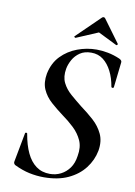

<svg xmlns="http://www.w3.org/2000/svg" viewBox="-90 -853 646 922"><g transform="rotate(10 233.5 -391.5)"><path d="M189 12Q154 12 118.5 4.5Q83 -3 44 -22Q40 -25 38 -29.5Q36 -34 38 -41L64 -179Q64 -184 69.5 -184Q75 -184 75 -179Q84 -126 102 -88Q120 -50 148 -29.5Q176 -9 215 -9Q244 -9 268.5 -21.5Q293 -34 310 -57.5Q327 -81 332 -117Q340 -161 325.5 -193Q311 -225 284 -250.5Q257 -276 226 -298Q195 -321 167 -346Q139 -371 124.5 -403.5Q110 -436 118 -481Q129 -534 162 -568Q195 -602 240.5 -619Q286 -636 334 -636Q360 -636 389 -630.5Q418 -625 448 -612Q462 -605 460 -595L446 -472Q445 -468 440 -468Q435 -468 434 -472Q427 -514 410.5 -546.5Q394 -579 369.5 -598Q345 -617 311 -617Q278 -617 256 -602Q234 -587 221.5 -564.5Q209 -542 205 -520Q198 -480 212 -451.5Q226 -423 252.5 -400Q279 -377 308 -354Q341 -330 371 -303Q401 -276 417.5 -241Q434 -206 426 -159Q417 -112 387 -73Q357 -34 307.5 -11Q258 12 189 12ZM224 -674Q222 -673 218.5 -676Q215 -679 218 -681L330 -790Q334 -795 339.5 -795Q345 -795 348 -790L428 -681Q430 -679 427 -675.5Q424 -672 421 -674L330 -719Z"/></g></svg>

Font: Cormorant SemiBold
Style: Italic
Weight: 600
Italic angle: -10°
Designer: Christian Thalmann (Catharsis Fonts)
Foundry: Catharsis Fonts
Version: Version 4.000